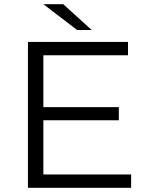

<svg xmlns="http://www.w3.org/2000/svg" viewBox="-20 -901 709 921"><path d="M180 -387H550V-324H180ZM188 -64H609V0H114V-700H594V-636H188ZM350 -757 188 -881H283L420 -757Z"/></svg>

Font: MOST Montserrat
Style: Regular
Weight: 400
Designer: Julieta Ulanovsky
Foundry: Julieta Ulanovsky
Version: Version 8.000;March 11, 2024;FontCreator 15.0.0.2926 64-bit